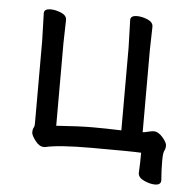

<svg xmlns="http://www.w3.org/2000/svg" viewBox="-47 -535 706 700"><g transform="rotate(5 306.0 -185.0)"><path d="M545 118Q527 118 505 108Q483 98 483 81V80Q485 46 485 7Q455 5 305 5Q182 5 134 17H129Q113 17 98 -2.5Q83 -22 83 -33Q83 -44 86.5 -49.5Q90 -55 90 -65V-367L87 -469Q87 -485 111 -485Q129 -485 149.5 -476.5Q170 -468 170 -451L168 -367V-64Q252 -70 300 -70Q348 -70 406 -68V-370L403 -472Q403 -488 427 -488Q445 -488 465.5 -479.5Q486 -471 486 -454L484 -370V-68Q489 -68 501 -71Q513 -74 522 -75H524Q541 -75 557 -56.5Q573 -38 573 -27Q573 -15 568.5 -7.5Q564 0 564 31Q564 64 567 101Q567 118 545 118Z"/></g></svg>

Font: LXGW WenKai TC
Style: Bold
Weight: 700
Designer: LXGW / Fontworks Inc.
Foundry: LXGW / Fontworks Inc.
Version: Version 1.330;April 28, 2024